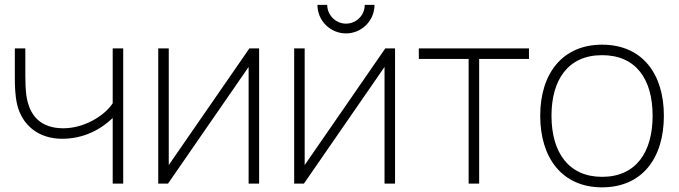

<svg xmlns="http://www.w3.org/2000/svg" viewBox="-20 -764 2824 799"><path d="M449 -562.5V-334.4C414.6 -281.2 329.2 -230.2 243.8 -230.2C151 -230.2 102.1 -280.2 89.6 -367.7C86.5 -392.7 85.4 -418.8 85.4 -446.9V-562.5H41.7V-446.9C41.7 -406.3 42.7 -367.7 51 -330.2C71.9 -241.7 141.7 -186.5 238.5 -186.5C328.1 -186.5 399 -225 449 -272.9V0H492.7V-562.5Z M1058.3 -562.5H1017.7L682.3 -77.1V-562.5H638.5V0H679.2L1014.6 -485.4V0H1058.3Z M1497.9 -743.8C1497.9 -701 1463.5 -665.6 1419.8 -665.6C1377.1 -665.6 1341.7 -701 1341.7 -743.8H1301C1301 -678.1 1354.2 -625 1419.8 -625C1485.4 -625 1538.5 -678.1 1538.5 -743.8ZM1624 -562.5H1583.3L1247.9 -77.1V-562.5H1204.2V0H1244.8L1580.2 -485.4V0H1624Z M2181.3 -562.5H1722.9V-518.8H1930.2V0H1974V-518.8H2181.3Z M2485.4 15.6C2651 15.6 2742.7 -104.2 2742.7 -282.3C2742.7 -456.3 2653.1 -578.1 2485.4 -578.1C2321.9 -578.1 2228.1 -459.4 2228.1 -282.3C2228.1 -107.3 2318.8 15.6 2485.4 15.6ZM2695.8 -282.3C2695.8 -131.2 2627.1 -28.1 2485.4 -28.1C2346.9 -28.1 2275 -129.2 2275 -282.3C2275 -430.2 2342.7 -534.4 2485.4 -534.4C2626 -534.4 2695.8 -435.4 2695.8 -282.3Z"/></svg>

Font: Manrope3 Thin
Style: Regular
Weight: 100
Width: 4
Designer: Mikhail Sharanda
Foundry: Mikhail Sharanda
Version: Version 3.000;PS 003.000;hotconv 1.0.88;makeotf.lib2.5.64775